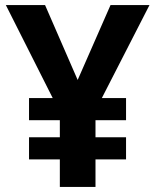

<svg xmlns="http://www.w3.org/2000/svg" viewBox="-20 -734 612 754"><path d="M285 -420 414 -714H567L380 -349H475V-262H355V-195H475V-108H355V0H215V-108H94V-195H215V-262H94V-349H187L3 -714H157Z"/></svg>

Font: Noto Sans Tamil
Style: Bold
Weight: 700
Designer: Jelle Bosma - Monotype Design Team
Foundry: Monotype Imaging Inc.
Version: Version 2.004; ttfautohint (v1.8.4.7-5d5b)